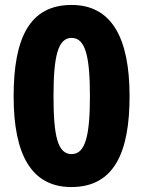

<svg xmlns="http://www.w3.org/2000/svg" viewBox="-20 -796 579 775"><path d="M268 -41C444 -41 503 -186 503 -408C503 -644 430 -776 269 -776C101 -776 35 -645 35 -407C35 -170 108 -41 268 -41ZM269 -174C213 -174 196 -246 196 -408C196 -569 214 -643 269 -643C324 -643 343 -571 343 -408C343 -246 324 -174 269 -174Z"/></svg>

Font: Noto Sans Tamil UI SemiCondensed ExtraBold
Style: Regular
Weight: 800
Width: 4
Designer: Jelle Bosma - Monotype Design Team
Foundry: Monotype Imaging Inc.
Version: Version 2.004